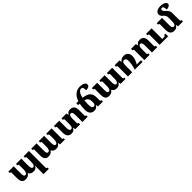

<svg xmlns="http://www.w3.org/2000/svg" viewBox="574 -2974 5448 5448"><g transform="rotate(-45 3298.0 -249.5)"><path d="M636 -492V-434C674 -434 677 -421 677 -388V-231C677 -151 661 -80 604 -80C559 -80 542 -128 542 -212V-492H329V-434C367 -434 372 -424 372 -388V-219C372 -145 349 -80 297 -80C244 -80 236 -128 236 -212V-492H23V-434C60 -434 65 -429 65 -395V-181C65 -43 117 14 217 14C273 14 333 5 376 -67H386C412 -8 467 14 535 14C598 14 635 3 677 -68H682C680 -44 677 -21 677 3V265H890V211C854 211 849 201 849 174V-492Z M1545 -492V-434C1585 -434 1588 -421 1588 -388V-231C1588 -151 1571 -80 1515 -80C1473 -80 1457 -128 1457 -212V-492H1244V-434C1281 -434 1286 -424 1286 -388V-219C1286 -145 1265 -80 1213 -80C1163 -80 1155 -128 1155 -212V-492H942V-434C979 -434 984 -429 984 -395V-181C984 -43 1035 14 1134 14C1184 14 1248 5 1291 -67H1301C1326 -8 1375 14 1441 14C1503 14 1544 3 1587 -68H1592L1606 0H1801V-54C1763 -54 1758 -64 1758 -91V-492Z M2675 -106V-308C2675 -445 2615 -502 2516 -502C2454 -502 2411 -490 2371 -423H2365L2353 -492H2157V-434C2194 -434 2199 -424 2199 -389V-231C2199 -151 2191 -81 2130 -81C2081 -81 2065 -126 2065 -211V-492H1852V-434C1890 -434 1894 -424 1894 -386V-179C1894 -44 1954 14 2053 14C2113 14 2157 4 2199 -68H2204L2218 0H2412V-58C2385 -58 2370 -67 2370 -102V-261C2370 -342 2382 -408 2440 -408C2489 -408 2504 -361 2504 -275V0H2717V-58C2679 -58 2675 -68 2675 -106Z M3112 -68H3117L3131 0H3326V-58C3298 -58 3283 -67 3283 -102V-200C3283 -379 3210 -453 2993 -485C3024 -635 3081 -699 3149 -699C3196 -699 3216 -664 3216 -564C3313 -564 3360 -594 3360 -656C3360 -716 3289 -764 3154 -764C3013 -764 2898 -674 2839 -499C2813 -501 2786 -502 2757 -503V-425C2779 -424 2799 -423 2818 -422C2804 -356 2796 -280 2796 -196C2796 -46 2873 14 2968 14C3028 14 3070 4 3112 -68ZM2969 -247C2970 -303 2974 -353 2979 -398C3085 -367 3112 -307 3112 -193C3112 -152 3105 -81 3045 -81C3002 -81 2966 -120 2969 -247Z M3976 -492V-434C4016 -434 4019 -421 4019 -388V-231C4019 -151 4002 -80 3946 -80C3904 -80 3888 -128 3888 -212V-492H3675V-434C3712 -434 3717 -424 3717 -388V-219C3717 -145 3696 -80 3644 -80C3594 -80 3586 -128 3586 -212V-492H3373V-434C3410 -434 3415 -429 3415 -395V-181C3415 -43 3466 14 3565 14C3615 14 3679 5 3722 -67H3732C3757 -8 3806 14 3872 14C3934 14 3975 3 4018 -68H4023L4037 0H4232V-54C4194 -54 4189 -64 4189 -91V-492Z M4918 -65H4747C4805 -159 4831 -236 4831 -321C4831 -445 4759 -502 4660 -502C4586 -502 4539 -478 4502 -423H4497L4483 -492H4289V-434C4317 -434 4331 -425 4331 -390V0H4501V-261C4501 -371 4526 -408 4580 -408C4633 -408 4658 -379 4658 -294C4658 -225 4644 -121 4604 0H4918Z M5507 -58C5468 -58 5464 -68 5464 -106V-308C5464 -445 5404 -502 5306 -502C5243 -502 5201 -490 5160 -423H5155L5141 -492H4947V-434C4975 -434 4989 -425 4989 -390V0H5202V-58C5165 -58 5159 -68 5159 -103V-261C5159 -342 5171 -408 5229 -408C5279 -408 5294 -361 5294 -275V0H5507ZM5944 -106H5887C5887 -69 5877 -65 5836 -65H5771V-492H5547V-434H5560C5592 -434 5600 -428 5600 -386V0H5944Z M6495 -102V-387C6495 -450 6472 -499 6397 -564C6359 -596 6342 -627 6342 -652C6342 -680 6357 -699 6388 -699C6432 -699 6452 -653 6452 -565C6529 -565 6596 -601 6596 -657C6596 -717 6511 -764 6398 -764C6274 -764 6189 -714 6189 -628C6189 -582 6212 -549 6258 -510C6302 -471 6325 -433 6325 -378V-231C6325 -151 6316 -81 6255 -81C6206 -81 6190 -126 6190 -211V-492H5977V-434C6016 -434 6020 -424 6020 -386V-179C6020 -44 6079 14 6178 14C6238 14 6282 4 6324 -68H6329L6344 0H6538V-58C6510 -58 6495 -67 6495 -102Z"/></g></svg>

Font: Noto Serif Armenian Extra
Style: Regular
Weight: 800
Designer: Monotype Design Team
Foundry: Monotype Imaging Inc.
Version: Version 1.901